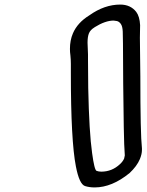

<svg xmlns="http://www.w3.org/2000/svg" viewBox="-20 -820 641 840"><path d="M506 -800Q551 -800 576 -768Q591 -748 593 -710L592 -655L594 -486Q594 -234 601 -171V-164Q601 -146 592 -124Q579 -93 547 -63Q470 0 394 0Q371 0 352 -6Q327 -14 312 -92Q290 -204 290 -500V-540Q290 -559 288 -578Q286 -592 286 -606Q286 -644 299 -674Q319 -721 371 -753Q437 -800 506 -800ZM477 -730Q441 -730 394 -701Q394 -700 393 -700Q375 -689 369 -674Q363 -659 363 -633Q363 -622 364 -608Q365 -596 365 -582V-559Q365 -524 366 -435Q370 -241 383 -150Q393 -76 402.5 -72.5Q412 -69 423 -69Q470 -69 505 -102Q517 -113 523 -126Q525 -133 526 -140Q523 -176 521.5 -265Q520 -354 519 -455Q518 -556 518 -629L517 -682Q516 -705 508.5 -715.5Q501 -726 491 -728Q481 -730 477 -730Z"/></svg>

Font: Bubblez Graffiti
Style: Italic
Weight: 400
Italic angle: -22.5°
Designer: GGBotNet
Foundry: GGBotNet
Version: 1.00